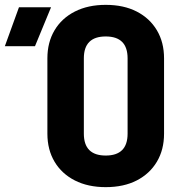

<svg xmlns="http://www.w3.org/2000/svg" viewBox="-135 -760 755 790"><path d="M-115 -570 -57 -730H75L9 -570ZM300 10Q227 10 173 -17.5Q119 -45 89.5 -94.5Q60 -144 60 -210V-520Q60 -586 89.5 -635.5Q119 -685 173 -712.5Q227 -740 300 -740Q374 -740 427.5 -712.5Q481 -685 510.5 -635.5Q540 -586 540 -520V-210Q540 -144 510.5 -94.5Q481 -45 427.5 -17.5Q374 10 300 10ZM300 -120Q390 -120 390 -210V-520Q390 -610 300 -610Q210 -610 210 -520V-210Q210 -120 300 -120Z"/></svg>

Font: NKDuy Mono ExtraBold
Style: Regular
Weight: 800
Monospace: yes
Designer: NKDuy
Foundry: NKDuy
Version: Version 2.251; ttfautohint (v1.8.4.7-5d5b)